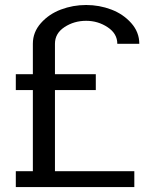

<svg xmlns="http://www.w3.org/2000/svg" viewBox="-20 -756 598 776"><path d="M112.8 -579.1Q112.8 -626 145.3 -662.6Q177.7 -699.2 226.3 -717.5Q274.9 -735.8 328.1 -735.8Q381.3 -735.8 429.7 -717.5Q478 -699.2 510.5 -662.6Q543 -626 543 -579.1H454.1Q454.1 -620.1 415 -646Q376 -671.9 328.1 -671.9Q279.3 -671.9 240.7 -646.5Q202.1 -621.1 202.1 -579.1V-456.1H367.2V-392.1H202.1V-64H522.9V0H43.9V-64H112.8V-392.1H43.9V-456.1H112.8Z"/></svg>

Font: Perun
Style: Regular
Weight: 400
Version: Version 1.0000